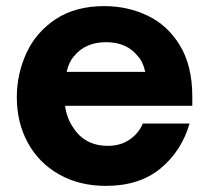

<svg xmlns="http://www.w3.org/2000/svg" viewBox="-20 -596 684 628"><path d="M35 -278Q35 -354 66.5 -422.5Q98 -491 162.5 -533.5Q227 -576 321 -576Q398 -576 463.5 -544.5Q529 -513 569 -446.5Q609 -380 609 -280V-250H193Q195 -231 202 -212.5Q209 -194 218 -181Q256 -119 333 -119Q374 -119 404 -139.5Q434 -160 447 -192H600Q574 -102 505 -45Q436 12 326 12Q240 12 173.5 -25.5Q107 -63 71 -129Q35 -195 35 -278ZM455 -361Q448 -394 431 -412Q395 -458 327 -458Q259 -458 222 -412Q205 -393 198 -361Z"/></svg>

Font: Open Sauce One ExtraBold
Style: Regular
Weight: 800
Designer: Alfredo Marco Pradil
Foundry: Creative Sauce Fz LLC
Version: Version 1.477